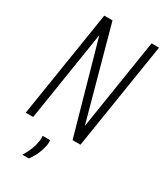

<svg xmlns="http://www.w3.org/2000/svg" viewBox="-225 -789 933 1093"><g transform="rotate(30 242.0 -242.5)"><path d="M12 0 123 -702H177L341 -103L435 -700H484L373 2H321L154 -592L61 0ZM161 66H211Q212 79 210 95Q204 130 191 159.5Q178 189 158 217H115Q135 184 146 155Q157 126 161 98Q163 81 161 66Z"/></g></svg>

Font: Georama SemiCondensed Light
Style: Italic
Weight: 300
Width: 4
Italic angle: -9°
Designer: Jean-Baptiste Levee
Foundry: Production Type
Version: Version 1.000